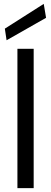

<svg xmlns="http://www.w3.org/2000/svg" viewBox="-20 -972 263 992"><path d="M70 0V-720H154V0ZM14 -764 5 -824 206 -952 218 -880Z"/></svg>

Font: DM Sans
Style: Regular
Weight: 400
Designer: Colophon Foundry, Jonny Pinhorn
Foundry: Colophon Foundry
Version: Version 4.004; ttfautohint (v1.8.4.7-5d5b)